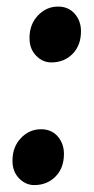

<svg xmlns="http://www.w3.org/2000/svg" viewBox="-20 -540 280 569"><path d="M67.5 -428Q67.5 -468 92.5 -494.2Q117.5 -520.5 152 -520.5Q183 -520.5 201.5 -499.2Q220 -478 220 -447.5Q220 -405.5 195 -380.2Q170 -355 132 -355Q106 -355 86.5 -375.5Q67 -396 67.5 -428ZM17 -64.5Q17 -104.5 42 -130.8Q67 -157 101.5 -157Q132.5 -157 151 -135.8Q169.5 -114.5 169.5 -84Q169.5 -42 144.5 -16.8Q119.5 8.5 81.5 8.5Q55.5 8.5 36 -12Q16.5 -32.5 17 -64.5Z"/></svg>

Font: Merriweather 60pt Black
Style: Italic
Weight: 900
Italic angle: -7.8°
Version: Version 2.101